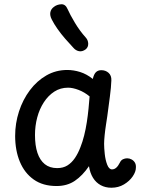

<svg xmlns="http://www.w3.org/2000/svg" viewBox="-20 -871 662 900"><path d="M51 -234Q51 -293 69 -348.5Q87 -404 120 -448Q153 -492 197.5 -517.5Q242 -543 295 -543Q325 -543 355.5 -533.5Q386 -524 415 -501Q420 -523 429.5 -532.5Q439 -542 455 -542Q475 -542 489 -529.5Q503 -517 502 -494Q501 -463 495 -417.5Q489 -372 483 -327Q481 -313 477 -287.5Q473 -262 470.5 -237Q468 -212 468 -197Q468 -178 471 -149.5Q474 -121 482.5 -99Q491 -77 505 -77Q516 -77 525 -85Q534 -93 542 -109Q547 -120 556.5 -124.5Q566 -129 576 -129Q587 -129 597 -123.5Q607 -118 612.5 -108.5Q618 -99 617 -85Q617 -66 602 -44Q587 -22 561 -6.5Q535 9 502 9Q474 9 452 -3Q430 -15 416 -37.5Q402 -60 397 -92Q367 -48 331 -23.5Q295 1 245 1Q181 1 138 -29.5Q95 -60 73 -113Q51 -166 51 -234ZM144 -238Q144 -189 155.5 -154.5Q167 -120 190 -101.5Q213 -83 248 -83Q276 -83 296 -95.5Q316 -108 331 -130Q346 -152 357 -181Q367 -206 374.5 -236Q382 -266 387 -298.5Q392 -331 395 -362Q398 -393 400 -419Q376 -439 348.5 -449.5Q321 -460 299 -460Q263 -460 234.5 -441.5Q206 -423 185.5 -391.5Q165 -360 154.5 -320.5Q144 -281 144 -238ZM382 -640Q366 -628 350.5 -631Q335 -634 324 -647Q306 -666 286 -689Q266 -712 249.5 -735.5Q233 -759 223 -779Q213 -798 216 -813.5Q219 -829 233 -839Q247 -850 267 -851Q287 -852 297 -828Q308 -803 331 -764.5Q354 -726 382 -695Q393 -683 393.5 -666.5Q394 -650 382 -640Z"/></svg>

Font: Playpen Sans
Style: Regular
Weight: 400
Designer: Laura Meseguer, Veronika Burian, José Scaglione, Kostas Bartsokas, Vera Evstafieva, Tom Grace, Yorlmar Campos
Foundry: TypeTogether
Version: Version 2.000